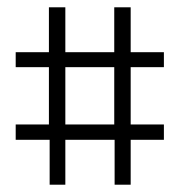

<svg xmlns="http://www.w3.org/2000/svg" viewBox="-20 -530 516 526"><path d="M338 -387H429V-346H338V-189H429V-147H338V-24H294V-147H159V-24H116V-147H23V-189H114V-346H23V-387H114V-510H159V-387H293V-510H338ZM159 -346V-189H293V-346Z"/></svg>

Font: Bhavuka
Style: Regular
Weight: 400
Version: 2.94.0; ttfautohint (v1.2) -l 7 -r 28 -G 50 -x 13 -D deva -f